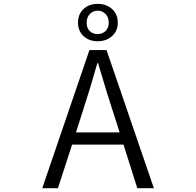

<svg xmlns="http://www.w3.org/2000/svg" viewBox="-20 -998 1040 1018"><path d="M439.5 -877.9Q439.5 -848.6 456.1 -833Q472.7 -817.4 498 -817.4Q522.5 -817.4 539.6 -833.5Q556.6 -849.6 556.6 -877.9Q556.6 -906.2 539.6 -923.8Q522.5 -941.4 498 -941.4Q473.6 -941.4 456.5 -923.8Q439.5 -906.2 439.5 -877.9ZM393.6 -877.9Q393.6 -922.9 422.9 -950.2Q452.1 -977.5 498 -977.5Q543.9 -977.5 574.2 -950.2Q604.5 -922.9 604.5 -877.9Q604.5 -834 574.2 -806.6Q543.9 -779.3 498 -779.3Q452.1 -779.3 422.9 -806.6Q393.6 -834 393.6 -877.9ZM382.8 -295.9H614.3L576.2 -415Q554.7 -478.5 500 -663.1H496.1Q458 -528.3 420.9 -415ZM708 0 634.8 -231.4H362.3L287.1 0H204.1L454.1 -732.4H544.9L795.9 0Z"/></svg>

Font: Gen Shin Gothic Monospace Normal
Style: Regular
Weight: 350
Designer: [Source Han Sans]
Ryoko NISHIZUKA  (kana & ideographs); Paul D. Hunt (Latin, Greek & Cyrillic); Wenlong ZHANG  (bopomofo
Version: Version 1.002.20150607